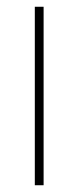

<svg xmlns="http://www.w3.org/2000/svg" viewBox="-20 -548 232 568"><path d="M109 0H83V-528H109Z"/></svg>

Font: Noto Sans SemiCondensed Thin
Style: Regular
Weight: 100
Width: 4
Designer: Monotype Design Team
Foundry: Monotype Imaging Inc.
Version: Version 2.013; ttfautohint (v1.8.4.7-5d5b)